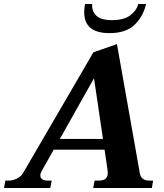

<svg xmlns="http://www.w3.org/2000/svg" viewBox="-55 -942 824 962"><path d="M367 -880Q367 -903 371 -922H407Q404 -887 427 -864Q450 -841 507 -841Q564 -841 596 -864Q628 -887 638 -922H677Q662 -858 618.5 -817Q575 -776 494 -776Q367 -776 367 -880ZM712 -37 706 0H412L419 -37H438Q463 -37 474 -46.5Q485 -56 485 -77Q485 -82 483 -96L469 -192H214L155 -87Q147 -73 147 -63Q147 -50 157.5 -43.5Q168 -37 183 -37H204L197 0H-35L-28 -37H-12Q8 -37 29 -47Q50 -57 60 -74L413 -680L531 -721L646 -72Q649 -54 662 -45.5Q675 -37 692 -37ZM461 -246 416 -550 245 -246Z"/></svg>

Font: Taviraj SemiBold
Style: Italic
Weight: 600
Italic angle: -12°
Designer: Katatrad Team
Foundry: CadsonDemak
Version: Version 1.001